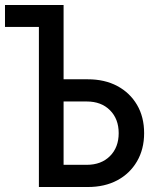

<svg xmlns="http://www.w3.org/2000/svg" viewBox="-25 -750 645 770"><path d="M131 0V-642H-5V-730H230V-432H327Q395 -432 445.5 -405Q496 -378 524.5 -329.5Q553 -281 553 -216Q553 -152 524.5 -103Q496 -54 445.5 -27Q395 0 327 0ZM230 -89H323Q381 -89 416 -124Q451 -159 451 -216Q451 -273 416 -308Q381 -343 323 -343H230Z"/></svg>

Font: JetBrainsMono NFM Medium
Style: Regular
Weight: 500
Monospace: yes
Designer: Philipp Nurullin, Konstantin Bulenkov
Foundry: JetBrains
Version: Version 2.304; ttfautohint (v1.8.4.7-5d5b);Nerd Fonts 3.3.0